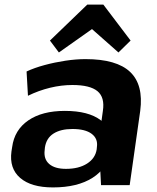

<svg xmlns="http://www.w3.org/2000/svg" viewBox="-20 -808 687 838"><path d="M411 -194 429 -324Q438 -383 405.5 -410Q373 -437 296 -437Q248 -437 198.5 -425Q149 -413 102 -390L96 -496Q130 -512 174.5 -524Q219 -536 265.5 -543Q312 -550 353 -550Q489 -550 548 -494Q607 -438 592 -324L546 0H421ZM211 10Q116 10 68 -31.5Q20 -73 30 -147L33 -166Q43 -241 103.5 -282.5Q164 -324 263 -324Q366 -324 419.5 -283.5Q473 -243 463 -169L460 -149Q450 -74 384 -32Q318 10 211 10ZM268 -71Q324 -71 360 -94Q396 -117 402 -156L403 -167Q408 -203 380 -224Q352 -245 296 -245Q245 -245 213.5 -225Q182 -205 176 -164L175 -153Q170 -114 194.5 -92.5Q219 -71 268 -71ZM198 -631 361 -788H431L550 -631L497 -579L342 -716H431L237 -579Z"/></svg>

Font: Pathway Extreme 28pt
Style: Bold Italic
Weight: 700
Italic angle: -8°
Designer: Eduardo Rodriguez Tunni
Foundry: Eduardo Rodriguez Tunni
Version: Version 1.001;gftools[0.9.26]